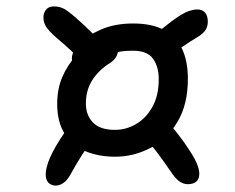

<svg xmlns="http://www.w3.org/2000/svg" viewBox="-20 -637 740 605"><path d="M343 -143.2Q290.2 -143.2 249.2 -160.5Q208.2 -177.8 184.4 -214.4Q160.6 -251 160.2 -308.2Q160 -356.6 176.3 -394.3Q192.6 -432 217.6 -458.9Q242.6 -485.8 268.2 -499.6Q293.8 -513.4 311 -513.4Q332.2 -513.4 341.4 -505.2Q350.6 -497 351.4 -476.4Q351.4 -467 345.7 -457.3Q340 -447.6 328 -439.4Q291.6 -416.8 271.1 -384.9Q250.6 -353 250.6 -310.8Q250.6 -274.4 272.8 -251.1Q295 -227.8 342.4 -227.8Q378 -227.8 409.6 -246.6Q441.2 -265.4 460.9 -301.4Q480.6 -337.4 480.2 -389.2Q480 -426.6 462.2 -451.9Q444.4 -477.2 398.4 -477.2Q357.6 -477.2 336.1 -468.3Q314.6 -459.4 302.4 -448.2Q290.2 -437 278.7 -428.1Q267.2 -419.2 246.6 -419.2Q229.6 -419.2 218 -428.2Q206.4 -437.2 206.4 -453Q206.4 -474.4 230.8 -499.8Q255.2 -525.2 298.5 -544.1Q341.8 -563 399.6 -563Q459.2 -563 497.4 -542.3Q535.6 -521.6 553.6 -483.4Q571.6 -445.2 572 -391.6Q572.6 -308.8 539.4 -253.3Q506.2 -197.8 453.5 -170.5Q400.8 -143.2 343 -143.2ZM155.8 -52.2Q145 -52.2 136.4 -58.1Q127.8 -64 125 -76.8Q122.2 -89.6 127.2 -109.8Q133 -136.4 157.1 -178Q181.2 -219.6 220 -267.6L278.8 -207.6Q257.8 -179 238.6 -149Q219.4 -119 202.8 -88.4Q192.4 -69.2 180.1 -60.7Q167.8 -52.2 155.8 -52.2ZM571.4 -56.6Q558.4 -56.6 545.4 -65.4Q532.4 -74.2 514.6 -101.4Q496.2 -128.6 474 -157.9Q451.8 -187.2 427.8 -215.8L487 -280Q509 -254.2 527.9 -230.6Q546.8 -207 560.2 -188.4Q589.6 -146.2 598.8 -125.1Q608 -104 608 -90Q608 -56.6 571.4 -56.6ZM247.4 -434.4Q226.4 -456 206.2 -475.2Q186 -494.4 167.8 -509.6Q143.6 -529.6 130.2 -546Q116.8 -562.4 116.8 -581.6Q116.8 -595.8 124.9 -606.3Q133 -616.8 150.2 -616.8Q170.2 -616.8 186.1 -606.8Q202 -596.8 231.6 -569.8Q246.8 -556.4 267.4 -536Q288 -515.6 310.6 -491.4ZM503.6 -451 447.2 -510.2Q456.6 -519.6 467.4 -528.5Q478.2 -537.4 489 -545Q521.4 -571.4 542.2 -584.9Q563 -598.4 576.9 -602.8Q590.8 -607.2 602 -607.2Q617.8 -607.2 626.3 -597.1Q634.8 -587 634.8 -568.8Q634.8 -553.8 627.6 -542.5Q620.4 -531.2 601.6 -519.6Q576.6 -504.8 551.7 -487.6Q526.8 -470.4 503.6 -451Z"/></svg>

Font: Shantell Sans Light
Style: Regular
Weight: 300
Designer: Stephen Nixon, Anya Danilova, Shantell Martin
Foundry: Arrow Type
Version: Version 1.011;[c5ecc13dd]